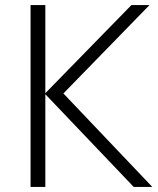

<svg xmlns="http://www.w3.org/2000/svg" viewBox="-20 -734 621 754"><path d="M578 0H505L158 -364V0H100V-714H158V-368L496 -714H567L229 -367Z"/></svg>

Font: Noto Sans Light
Style: Regular
Weight: 300
Designer: Monotype Design Team
Foundry: Monotype Imaging Inc.
Version: Version 2.007